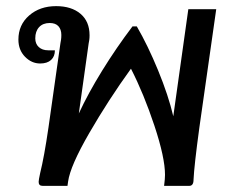

<svg xmlns="http://www.w3.org/2000/svg" viewBox="-20 -606 779 626"><path d="M685 -576 630 -190Q613 -65 611 -20Q611 0 597 0H515Q518 -23 518 -36Q518 -92 483.5 -196Q449 -300 407 -382Q334 -281 271.5 -173Q209 -65 202 -14L200 0H119Q106 0 106 -13Q106 -19 111 -42Q124 -94 138 -190L177 -465Q178 -470 179 -476.5Q180 -483 180 -492Q180 -510 170.5 -520.5Q161 -531 142 -531Q120 -531 107.5 -517.5Q95 -504 95 -481Q95 -463 106.5 -452.5Q118 -442 137 -442H159Q159 -422 146.5 -410.5Q134 -399 111 -399Q83 -399 61.5 -421Q40 -443 40 -477Q40 -525 75 -555.5Q110 -586 163 -586Q213 -586 242.5 -561Q272 -536 272 -491Q272 -482 271 -475.5Q270 -469 269 -464L237 -236Q267 -301 313 -375.5Q359 -450 412 -520H426Q462 -458 495.5 -376.5Q529 -295 545 -227L594 -576Z"/></svg>

Font: Krub Medium
Style: Italic
Weight: 500
Italic angle: -8°
Designer: Ekaluck Peanpanawate
Foundry: Cadson Demak Co.,Ltd.
Version: Version 1.000; ttfautohint (v1.6)